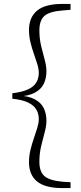

<svg xmlns="http://www.w3.org/2000/svg" viewBox="-20 -789 412 980"><path d="M43 -285V-313Q93 -319 122.5 -332.5Q152 -346 165 -367.5Q178 -389 178 -417Q178 -437 170.5 -461.5Q163 -486 153 -514Q143 -542 135.5 -573Q128 -604 128 -636Q128 -700 169 -734.5Q210 -769 299 -769H340V-739L304 -736Q233 -731 207 -708Q181 -685 181 -634Q181 -592 190 -554.5Q199 -517 208 -484.5Q217 -452 217 -425Q217 -390 203.5 -361.5Q190 -333 157 -315.5Q124 -298 67 -296V-302Q124 -300 157 -282.5Q190 -265 203.5 -236.5Q217 -208 217 -173Q217 -146 208 -113.5Q199 -81 190 -43Q181 -5 181 37Q181 87 207 110Q233 133 304 139L340 141V171H299Q210 171 169 137Q128 103 128 39Q128 7 135.5 -24Q143 -55 153 -83.5Q163 -112 170.5 -137Q178 -162 178 -181Q178 -209 165 -230.5Q152 -252 122.5 -266Q93 -280 43 -285Z"/></svg>

Font: Noto Serif JP ExtraLight ExtraLight
Style: Regular
Weight: 250
Version: Version 2.003-H1;hotconv 1.1.1;makeotfexe 2.6.0